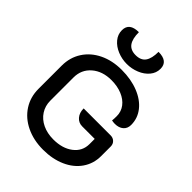

<svg xmlns="http://www.w3.org/2000/svg" viewBox="-268 -1088 1229 1229"><g transform="rotate(45 346.0 -474.0)"><path d="M54 -246V-456Q54 -530 91 -587.5Q128 -645 194 -677Q260 -709 345 -709Q430 -709 496.5 -682.5Q563 -656 600 -609Q637 -562 637 -502Q637 -470 615.5 -451.5Q594 -433 558 -433Q545 -433 530 -436Q532 -452 532 -477Q532 -518 508 -549.5Q484 -581 441.5 -598.5Q399 -616 345 -616Q264 -616 212.5 -571.5Q161 -527 161 -456V-246Q161 -199 185 -162Q209 -125 252 -104.5Q295 -84 350 -84Q432 -84 483.5 -123.5Q535 -163 535 -227V-274H422Q389 -274 368 -298.5Q347 -323 347 -362H591Q613 -362 627.5 -348Q642 -334 642 -312V-225Q642 -157 605 -103.5Q568 -50 501.5 -20.5Q435 9 350 9Q264 9 196.5 -23.5Q129 -56 91.5 -114Q54 -172 54 -246ZM166 -889Q166 -957 252 -957Q252 -897 273.5 -867.5Q295 -838 341 -838Q388 -838 409 -867.5Q430 -897 430 -957Q516 -957 516 -889Q516 -851 491 -821Q466 -791 425.5 -774.5Q385 -758 341 -758Q297 -758 256.5 -774.5Q216 -791 191 -821Q166 -851 166 -889Z"/></g></svg>

Font: K2D Medium
Style: Regular
Weight: 500
Designer: Katatrad Aksorn Co.,Ltd.
Foundry: Cadson Demak Co.,Ltd.
Version: Version 1.000; ttfautohint (v1.6)